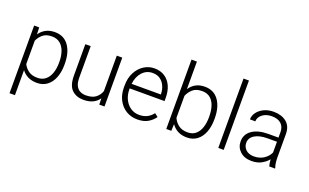

<svg xmlns="http://www.w3.org/2000/svg" viewBox="-100 -1249 3137 1951"><g transform="rotate(20 1468.5 -273.5)"><path d="M501.5 -269V-258.8Q501.5 -180.2 477.8 -119.4Q454.1 -58.6 408.9 -24.4Q363.8 9.8 299.8 9.8Q243.7 9.8 202.4 -10.7Q161.1 -31.2 134.3 -67.4V203.1H75.7V-528.3H130.4L133.3 -453.6Q160.2 -493.7 201.4 -515.9Q242.7 -538.1 298.8 -538.1Q396 -538.1 448.7 -465.1Q501.5 -392.1 501.5 -269ZM442.9 -258.8V-269Q442.9 -330.6 426 -379.9Q409.2 -429.2 374.3 -458Q339.4 -486.8 285.6 -486.8Q222.7 -486.8 187 -456.3Q151.4 -425.8 134.3 -386.2V-133.3Q153.8 -93.3 190.7 -66.9Q227.5 -40.5 286.6 -40.5Q339.8 -40.5 374.5 -69.6Q409.2 -98.6 426 -148.2Q442.9 -197.8 442.9 -258.8Z M972.2 0 970.7 -67.4Q946.3 -31.2 904.8 -10.7Q863.3 9.8 802.7 9.8Q725.1 9.8 677.2 -36.4Q629.4 -82.5 629.4 -190.4V-528.3H687.5V-189.5Q687.5 -133.3 704.1 -101.1Q720.7 -68.8 748.5 -55.2Q776.4 -41.5 809.6 -41.5Q879.4 -41.5 917.2 -71Q955.1 -100.6 969.7 -145.5V-528.3H1028.8V0Z M1385.3 9.8Q1316.4 9.8 1262.7 -23.4Q1209 -56.6 1178.5 -115.2Q1147.9 -173.8 1147.9 -249.5V-270.5Q1147.9 -352.1 1179.4 -412.1Q1210.9 -472.2 1262.7 -505.1Q1314.5 -538.1 1374.5 -538.1Q1441.9 -538.1 1488.5 -506.8Q1535.2 -475.6 1559.3 -421.1Q1583.5 -366.7 1583.5 -295.9V-260.3H1206.5V-249.5Q1206.5 -191.4 1229.5 -143.8Q1252.4 -96.2 1293.2 -68.1Q1334 -40 1387.7 -40Q1434.1 -40 1470.5 -57.4Q1506.8 -74.7 1535.6 -112.3L1572.3 -84Q1546.4 -45.4 1501.2 -17.8Q1456.1 9.8 1385.3 9.8ZM1374.5 -487.8Q1307.6 -487.8 1262.9 -439.2Q1218.3 -390.6 1209 -310.5H1524.9V-316.9Q1523.9 -361.3 1507.1 -400.1Q1490.2 -439 1457.3 -463.4Q1424.3 -487.8 1374.5 -487.8Z M2123 -269V-258.8Q2123 -180.2 2099.4 -119.4Q2075.7 -58.6 2030.5 -24.4Q1985.4 9.8 1921.4 9.8Q1863.8 9.8 1822 -12.5Q1780.3 -34.7 1754.4 -73.2L1751.5 0H1696.8V-750H1755.4V-452.1Q1781.7 -492.7 1822.5 -515.4Q1863.3 -538.1 1920.4 -538.1Q2017.1 -538.1 2070.1 -465.1Q2123 -392.1 2123 -269ZM2064 -258.8V-269Q2064 -330.6 2048.1 -379.9Q2032.2 -429.2 1998 -458Q1963.9 -486.8 1909.2 -486.8Q1843.3 -486.8 1807.4 -453.9Q1771.5 -420.9 1755.4 -379.4V-141.6Q1773.9 -99.6 1811.5 -70.6Q1849.1 -41.5 1910.2 -41.5Q1963.4 -41.5 1997.3 -70.3Q2031.2 -99.1 2047.6 -148.4Q2064 -197.8 2064 -258.8Z M2317.9 -750V0H2259.3V-750Z M2810.5 0Q2806.2 -13.7 2803 -33.4Q2799.8 -53.2 2798.8 -73.7Q2772.5 -40 2727.5 -15.1Q2682.6 9.8 2620.1 9.8Q2543 9.8 2496.3 -33.2Q2449.7 -76.2 2449.7 -140.6Q2449.7 -218.3 2514.2 -262.9Q2578.6 -307.6 2690.4 -307.6H2798.3V-367.2Q2798.3 -423.8 2763.4 -456.3Q2728.5 -488.8 2662.1 -488.8Q2600.6 -488.8 2560.5 -457.5Q2520.5 -426.3 2520.5 -382.3L2462.4 -382.8Q2462.4 -422.4 2487.8 -457.8Q2513.2 -493.2 2558.8 -515.6Q2604.5 -538.1 2665 -538.1Q2749.5 -538.1 2803.2 -495.1Q2856.9 -452.1 2856.9 -366.2V-110.8Q2856.9 -83.5 2861.1 -54.2Q2865.2 -24.9 2873 -6.3V0ZM2627 -42.5Q2690.4 -42.5 2734.9 -72.8Q2779.3 -103 2798.3 -146.5V-262.7H2698.7Q2608.9 -262.7 2558.6 -231.4Q2508.3 -200.2 2508.3 -145.5Q2508.3 -102.5 2540 -72.5Q2571.8 -42.5 2627 -42.5Z"/></g></svg>

Font: Vazirmatn UI FD ExtraLight
Style: Regular
Weight: 200
Designer: Saber Rastikerdar
Foundry: Saber Rastikerdar
Version: Version 33.003